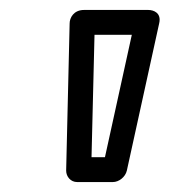

<svg xmlns="http://www.w3.org/2000/svg" viewBox="-20 -733 341 386"><path d="M191 -417H164L170 -663H245ZM207 -367C219 -367 232 -377 235 -390L300 -686C305 -707 289 -713 278 -713H149C128 -713 120 -697 120 -686L113 -390C113 -378 122 -367 135 -367Z"/></svg>

Font: Falling Sky
Style: ExtOuObl
Weight: 400
Designer: Paul D. Hunt
Foundry: Adobe Systems Incorporated
Version: Version 1.02